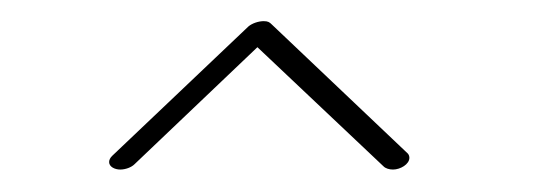

<svg xmlns="http://www.w3.org/2000/svg" viewBox="-20 -667 510 177"><path d="M90.8 -510.7C95.7 -510.7 101.1 -512.7 104 -515.6L217.3 -623.5L333.5 -513.7C335.4 -511.7 338.9 -510.7 342.3 -510.7C349.1 -510.7 357.4 -515.6 357.4 -521.5C357.4 -522.9 356.9 -524.4 356 -525.4L230.5 -644.5C228.5 -646.5 227.1 -647.5 223.1 -647.5C218.3 -647.5 212.4 -645.5 209 -642.6L83.5 -523.4C81.5 -521.5 80.6 -519.5 80.6 -517.6C80.6 -513.2 85.9 -510.7 90.8 -510.7Z"/></svg>

Font: WireWyrm
Style: Light
Weight: 200
Version: Version 001.000